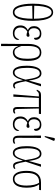

<svg xmlns="http://www.w3.org/2000/svg" viewBox="1300 -2146 1085 3726"><g transform="rotate(90 1843.0 -283.5)"><path d="M219 10Q132 10 92 -94Q52 -198 52 -379Q52 -500 70 -588Q88 -676 125.5 -724Q163 -772 220 -772Q276 -772 312.5 -724Q349 -676 367 -587.5Q385 -499 385 -378Q385 -197 344.5 -93.5Q304 10 219 10ZM344 -400Q344 -501 330.5 -578Q317 -655 289.5 -698Q262 -741 220 -741Q177 -741 149 -698Q121 -655 107 -579Q93 -503 92 -405ZM219 -21Q263 -21 290.5 -65Q318 -109 331 -188Q344 -267 344 -371L92 -366Q93 -265 106.5 -187Q120 -109 147.5 -65Q175 -21 219 -21Z M623 10Q555 10 514.5 -28Q474 -66 474 -137Q474 -192 501 -228Q528 -264 563 -279V-282Q527 -297 507.5 -327Q488 -357 488 -403Q488 -448 507.5 -479Q527 -510 559 -526.5Q591 -543 630 -543Q693 -543 723 -512Q753 -481 753 -439Q753 -422 744.5 -411.5Q736 -401 716 -401Q716 -455 696.5 -484Q677 -513 628 -513Q577 -513 552.5 -479.5Q528 -446 528 -403Q528 -349 552.5 -324.5Q577 -300 602 -296Q619 -302 641 -307.5Q663 -313 679 -313Q684 -310 689 -303.5Q694 -297 694 -286Q694 -274 685.5 -264.5Q677 -255 660 -255Q646 -255 631.5 -259Q617 -263 597 -271Q581 -264 561.5 -247Q542 -230 528 -203Q514 -176 514 -139Q514 -82 545.5 -51.5Q577 -21 629 -21Q672 -21 700 -44Q728 -67 745 -114Q749 -110 752 -103.5Q755 -97 755 -84Q755 -68 742.5 -46Q730 -24 701 -7Q672 10 623 10Z M830 239 833 -96V-294Q833 -407 873 -475Q913 -543 1001 -543Q1162 -543 1162 -278Q1162 -172 1140 -109Q1118 -46 1080.5 -18Q1043 10 996 10Q958 10 926.5 -13.5Q895 -37 875 -97H873L875 239ZM993 -21Q1030 -21 1059 -45Q1088 -69 1104.5 -124.5Q1121 -180 1121 -276Q1121 -348 1109.5 -401Q1098 -454 1071.5 -483Q1045 -512 999 -512Q930 -512 901.5 -452.5Q873 -393 873 -293V-155Q897 -88 921.5 -54.5Q946 -21 993 -21Z M1386 10Q1349 10 1320 -15.5Q1291 -41 1273.5 -99.5Q1256 -158 1256 -257Q1256 -395 1293.5 -470Q1331 -545 1404 -545Q1463 -545 1494 -488.5Q1525 -432 1543 -303H1545L1609 -536H1656L1557 -239Q1569 -169 1580 -126.5Q1591 -84 1601 -62Q1611 -40 1621.5 -32.5Q1632 -25 1645 -25Q1657 -25 1667.5 -29Q1678 -33 1689 -40L1698 -18Q1670 6 1637 6Q1606 6 1588.5 -13Q1571 -32 1560 -73Q1549 -114 1538 -182H1536Q1522 -135 1503.5 -91Q1485 -47 1457 -18.5Q1429 10 1386 10ZM1387 -22Q1418 -22 1440 -42.5Q1462 -63 1477.5 -96Q1493 -129 1504.5 -166Q1516 -203 1526 -236Q1505 -381 1479.5 -447Q1454 -513 1406 -513Q1349 -513 1323 -449Q1297 -385 1297 -266Q1297 -154 1317.5 -88Q1338 -22 1387 -22Z M1812 0 1853 -495H1816Q1791 -495 1775.5 -485Q1760 -475 1742 -450L1721 -457Q1733 -482 1745 -499.5Q1757 -517 1776 -526.5Q1795 -536 1827 -536H2194L2189 -495H2086L2096 -69Q2097 -50 2105 -37.5Q2113 -25 2131 -25Q2146 -25 2155.5 -29.5Q2165 -34 2176 -40L2185 -18Q2171 -5 2157 0.5Q2143 6 2124 6Q2085 6 2070.5 -16Q2056 -38 2057 -79L2059 -495H1882L1857 0Z M2390 10Q2322 10 2281.5 -28Q2241 -66 2241 -137Q2241 -192 2268 -228Q2295 -264 2330 -279V-282Q2294 -297 2274.5 -327Q2255 -357 2255 -403Q2255 -448 2274.5 -479Q2294 -510 2326 -526.5Q2358 -543 2397 -543Q2460 -543 2490 -512Q2520 -481 2520 -439Q2520 -422 2511.5 -411.5Q2503 -401 2483 -401Q2483 -455 2463.5 -484Q2444 -513 2395 -513Q2344 -513 2319.5 -479.5Q2295 -446 2295 -403Q2295 -349 2319.5 -324.5Q2344 -300 2369 -296Q2386 -302 2408 -307.5Q2430 -313 2446 -313Q2451 -310 2456 -303.5Q2461 -297 2461 -286Q2461 -274 2452.5 -264.5Q2444 -255 2427 -255Q2413 -255 2398.5 -259Q2384 -263 2364 -271Q2348 -264 2328.5 -247Q2309 -230 2295 -203Q2281 -176 2281 -139Q2281 -82 2312.5 -51.5Q2344 -21 2396 -21Q2439 -21 2467 -44Q2495 -67 2512 -114Q2516 -110 2519 -103.5Q2522 -97 2522 -84Q2522 -68 2509.5 -46Q2497 -24 2468 -7Q2439 10 2390 10Z M2704 10Q2659 10 2636.5 -16Q2614 -42 2614 -105L2612 -536H2657L2655 -101Q2654 -64 2663.5 -42.5Q2673 -21 2708 -21Q2721 -21 2734 -24Q2747 -27 2762 -36L2771 -14Q2747 10 2704 10ZM2638 -605 2621 -613 2657 -785Q2661 -807 2679.5 -805.5Q2698 -804 2713 -792V-780Z M2947 10Q2910 10 2881 -15.5Q2852 -41 2834.5 -99.5Q2817 -158 2817 -257Q2817 -395 2854.5 -470Q2892 -545 2965 -545Q3024 -545 3055 -488.5Q3086 -432 3104 -303H3106L3170 -536H3217L3118 -239Q3130 -169 3141 -126.5Q3152 -84 3162 -62Q3172 -40 3182.5 -32.5Q3193 -25 3206 -25Q3218 -25 3228.5 -29Q3239 -33 3250 -40L3259 -18Q3231 6 3198 6Q3167 6 3149.5 -13Q3132 -32 3121 -73Q3110 -114 3099 -182H3097Q3083 -135 3064.5 -91Q3046 -47 3018 -18.5Q2990 10 2947 10ZM2948 -22Q2979 -22 3001 -42.5Q3023 -63 3038.5 -96Q3054 -129 3065.5 -166Q3077 -203 3087 -236Q3066 -381 3040.5 -447Q3015 -513 2967 -513Q2910 -513 2884 -449Q2858 -385 2858 -266Q2858 -154 2878.5 -88Q2899 -22 2948 -22Z M3454 10Q3377 10 3336.5 -59.5Q3296 -129 3296 -257Q3296 -396 3352.5 -466Q3409 -536 3519 -536H3671L3666 -499H3560Q3588 -462 3605.5 -402.5Q3623 -343 3623 -255Q3623 -176 3605 -116.5Q3587 -57 3549.5 -23.5Q3512 10 3454 10ZM3454 -21Q3518 -21 3550 -82.5Q3582 -144 3582 -253Q3582 -335 3566.5 -401.5Q3551 -468 3528 -499H3510Q3424 -499 3380 -439Q3336 -379 3336 -256Q3336 -142 3365 -81.5Q3394 -21 3454 -21Z"/></g></svg>

Font: Noto Serif ExtraCondensed ExtraLight
Style: Regular
Weight: 200
Width: 2
Designer: Monotype Design Team
Foundry: Monotype Imaging Inc.
Version: Version 2.015